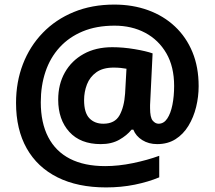

<svg xmlns="http://www.w3.org/2000/svg" viewBox="-20 -785 937 838"><path d="M847 -409Q847 -363 836 -318Q825 -273 802.5 -236Q780 -199 746 -177.5Q712 -156 666 -156Q629 -156 601 -173.5Q573 -191 562 -219H554Q534 -194 500.5 -175Q467 -156 420 -156Q331 -156 282.5 -209.5Q234 -263 234 -350Q234 -417 263 -468.5Q292 -520 345 -549.5Q398 -579 470 -579Q517 -579 567.5 -570.5Q618 -562 646 -552L636 -347Q635 -337 635 -326.5Q635 -316 635 -313Q635 -272 646.5 -258.5Q658 -245 672 -245Q695 -245 710 -267.5Q725 -290 732.5 -327.5Q740 -365 740 -410Q740 -494 706 -552.5Q672 -611 613.5 -642Q555 -673 480 -673Q401 -673 341 -648Q281 -623 240 -578Q199 -533 178.5 -472Q158 -411 158 -339Q158 -249 190.5 -186.5Q223 -124 285.5 -92Q348 -60 439 -60Q497 -60 560 -73Q623 -86 675 -105V-11Q627 9 568 21Q509 33 443 33Q319 33 231 -11Q143 -55 96.5 -137.5Q50 -220 50 -336Q50 -427 80 -505Q110 -583 166.5 -641.5Q223 -700 302 -732.5Q381 -765 479 -765Q559 -765 626.5 -740.5Q694 -716 743.5 -669.5Q793 -623 820 -557.5Q847 -492 847 -409ZM347 -348Q347 -293 370 -269Q393 -245 431 -245Q481 -245 501.5 -281.5Q522 -318 526 -377L532 -485Q521 -487 507 -488.5Q493 -490 476 -490Q429 -490 400.5 -469.5Q372 -449 359.5 -416.5Q347 -384 347 -348Z"/></svg>

Font: Noto Sans Tamil UI
Style: Regular
Weight: 400
Designer: Jelle Bosma - Monotype Design Team
Foundry: Monotype Imaging Inc.
Version: Version 2.004